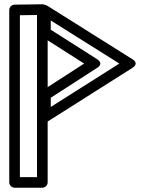

<svg xmlns="http://www.w3.org/2000/svg" viewBox="-20 -872 676 902"><path d="M218.5 -732.5 218.4 -775.8 540.7 -573.4 218.4 -369.4 218.5 -412.7 435.2 -552.5C435.2 -552.5 471.7 -571.3 435.1 -594.6ZM168.6 -718.7C168.6 -710.6 172.9 -702.2 180.1 -697.6L375.3 -573.4L180 -447.3C173.3 -443 168.6 -434.9 168.6 -426.4L168.3 -324C168.1 -275.9 206.6 -302.8 206.6 -302.8L600.9 -552.4C637.9 -575.8 600.8 -594.6 600.8 -594.6L206.6 -842.3C165.9 -867.9 168.3 -821.1 168.3 -821.1ZM73.5 -800.4 153.9 -801.6V-40H73.5ZM48.1 -850.1C36.2 -849.9 23.5 -839.4 23.5 -825.1V-15C23.5 -4.3 33.3 10 48.5 10H178.9C189.7 10 203.9 0.1 203.9 -15V-826.9C203.9 -841.1 192.1 -852.1 178.6 -851.9Z"/></svg>

Font: Stormning Aesir
Style: Light
Weight: 400
Designer: Robert Jablonski, Mew Too
Foundry: Cannot Into Space Fonts
Version: Version 0.90